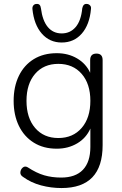

<svg xmlns="http://www.w3.org/2000/svg" viewBox="-20 -763 619 971"><path d="M275 -65Q349 -65 393 -116Q437 -167 437 -253Q437 -339 393 -389.5Q349 -440 275 -440Q201 -440 157.5 -389.5Q114 -339 114 -253Q114 -167 157.5 -116Q201 -65 275 -65ZM292 -548Q231 -548 191.5 -593Q152 -638 144 -717Q143 -729 149 -736Q155 -743 165 -743Q184 -745 187 -721Q195 -658 222 -626Q249 -594 292 -594Q335 -594 362.5 -626Q390 -658 396 -721Q401 -745 419 -743Q428 -743 435 -736Q442 -729 440 -717Q433 -638 393.5 -593Q354 -548 292 -548ZM291 188Q238 188 187.5 174.5Q137 161 97 132Q82 123 83 108.5Q84 94 95 84.5Q106 75 120 83Q164 112 203.5 123.5Q243 135 289 135Q362 135 399.5 95.5Q437 56 437 -20V-113Q416 -65 370.5 -38Q325 -11 267 -11Q200 -11 151 -41.5Q102 -72 75.5 -126.5Q49 -181 49 -253Q49 -325 75.5 -379.5Q102 -434 151 -464Q200 -494 267 -494Q325 -494 370 -467.5Q415 -441 436 -395V-459Q436 -492 468 -492Q499 -492 499 -459V-29Q499 188 291 188Z"/></svg>

Font: Chiron GoRound TC L
Style: Regular
Weight: 300
Designer: Ryoko NISHIZUKA 西塚涼子 (kana, bopomofo & ideographs); Paul D. Hunt (Latin, Greek & Cyrillic); Sandoll Communications 산돌커뮤니
Foundry: Adobe
Version: Version 1.000;hotconv 1.1.1;makeotfexe 2.6.0